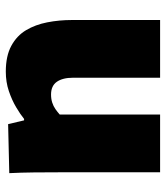

<svg xmlns="http://www.w3.org/2000/svg" viewBox="25 -597 572 662"><g transform="rotate(-90 311.0 -266.0)"><path d="M48 -337Q48 -389 47.5 -435Q47 -481 45 -520L214 -524L227 -469H232Q248 -482 272.5 -496.5Q297 -511 328 -521.5Q359 -532 395 -532Q449 -532 484 -513Q519 -494 538 -462Q557 -430 565 -389Q573 -348 573 -304V0H374V-300Q374 -318 370.5 -332Q367 -346 360 -356Q353 -366 342 -371Q331 -376 316 -376Q301 -376 288.5 -372Q276 -368 266 -361Q256 -354 247 -346V0H48Z"/></g></svg>

Font: Murecho Thin Black
Style: Regular
Weight: 900
Version: Version 1.010